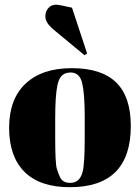

<svg xmlns="http://www.w3.org/2000/svg" viewBox="-20 -770 583 800"><path d="M333 -197V-282Q333 -379 322.5 -423.5Q312 -468 274 -468Q252 -468 238.5 -455.5Q225 -443 219 -414Q210 -369 210 -277V-199Q210 -90 216.5 -68Q223 -46 230 -32Q241 -8 273 -8Q312 -8 324 -53Q333 -85 333 -197ZM525 -245Q525 10 271 10Q146 10 82 -54Q18 -118 18 -237.5Q18 -357 86.5 -421.5Q155 -486 279 -486Q403 -486 464 -426.5Q525 -367 525 -245ZM280 -738 343 -547 332 -540 198 -651Q169 -677 169 -701.5Q169 -726 185.5 -740.5Q202 -755 233 -748Z"/></svg>

Font: Abril Fatface
Style: Regular
Weight: 400
Designer: Veronika Burian, Jos Scaglione
Foundry: TypeTogether
Version: Version 1.001